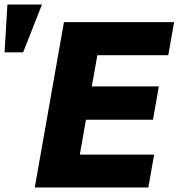

<svg xmlns="http://www.w3.org/2000/svg" viewBox="-150 -822 784 842"><path d="M130.5 -725H613.5L588 -580H277L252.5 -443H546.5L521 -297H227L200 -144H526L500.5 0H2.5ZM34 -802 -48.5 -592.5H-130L-117.5 -802Z"/></svg>

Font: JuliaMono Black
Style: Italic
Weight: 900
Italic angle: -9°
Monospace: yes
Designer: cormullion
Foundry: corm
Version: Version 0.057; ttfautohint (v1.8.4)